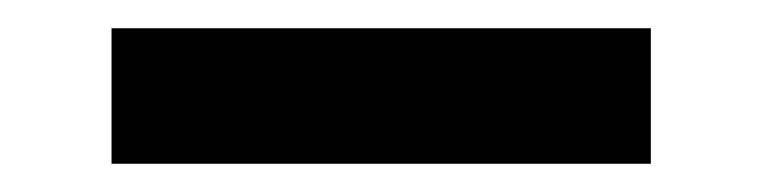

<svg xmlns="http://www.w3.org/2000/svg" viewBox="-20 -408 540 136"><path d="M59 -292V-388H441V-292Z"/></svg>

Font: Iosevka Term
Style: Bold
Weight: 700
Monospace: yes
Designer: Belleve Invis
Foundry: Belleve Invis
Version: Version 30.0.1